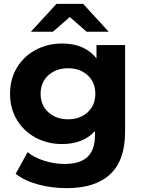

<svg xmlns="http://www.w3.org/2000/svg" viewBox="-20 -771 740 993"><path d="M627 -538V-90Q627 58 550 130Q473 202 325 202Q247 202 177 183Q107 164 61 128L123 16Q157 44 209 60.5Q261 77 313 77Q394 77 432.5 40.5Q471 4 471 -70V-93Q410 -26 301 -26Q227 -26 165.5 -58.5Q104 -91 68 -150Q32 -209 32 -286Q32 -363 68 -422Q104 -481 165.5 -513.5Q227 -546 301 -546Q418 -546 479 -469V-538ZM473 -286Q473 -345 433.5 -381.5Q394 -418 332 -418Q270 -418 230 -381.5Q190 -345 190 -286Q190 -227 230 -190.5Q270 -154 332 -154Q394 -154 433.5 -190.5Q473 -227 473 -286ZM428 -607 341 -683 254 -607H140L272 -751H410L542 -607Z"/></svg>

Font: mBank
Style: Bold
Weight: 700
Designer: Julieta Ulanovsky
Foundry: Julieta Ulanovsky
Version: Version 7.200